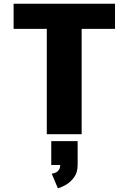

<svg xmlns="http://www.w3.org/2000/svg" viewBox="-20 -720 690 1030"><path d="M231 0V-565H53V-700H597V-565H418V0ZM290.5 290 257.5 212Q270 210 280.2 205Q290.5 200 296.8 189.8Q303 179.5 303 163L396.5 165Q396.5 205.5 377 231.8Q357.5 258 332.5 272Q307.5 286 290.5 290ZM255 165V37H396.5V165Z"/></svg>

Font: Trispace Thin ExtraBold
Style: Regular
Weight: 800
Version: Version 1.210